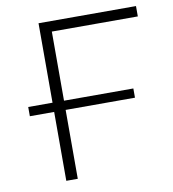

<svg xmlns="http://www.w3.org/2000/svg" viewBox="-79 -770 759 840"><g transform="rotate(-10 300.0 -350.0)"><path d="M148 -306V0H199V-306H507V-347H199V-654H581V-700H148V-347H40V-306Z"/></g></svg>

Font: Montserrat Light
Style: Regular
Weight: 300
Designer: Julieta Ulanovsky
Foundry: Julieta Ulanovsky
Version: Version 7.200